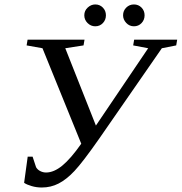

<svg xmlns="http://www.w3.org/2000/svg" viewBox="-20 -833 816 863"><path d="M99.6 -628.9 104 -654.8H359.9L355.5 -628.9L273.4 -616.2L411.1 -268.6L646 -616.2L578.6 -628.9L583 -654.8H776.4L772 -628.9L707.5 -616.2L426.3 -210.4Q351.1 -103 314.7 -64.5Q278.3 -25.9 243.4 -8.1Q208.5 9.8 168 9.8Q144 9.8 122.3 3.4Q100.6 -2.9 88.4 -11.2L104.5 -128.9H126.5L142.1 -81.5Q148.4 -70.3 160.9 -64Q173.3 -57.6 187 -57.6Q222.2 -57.6 260 -88.6Q297.9 -119.6 345.2 -187L170.9 -616.2ZM629.9 -764.2Q629.9 -743.7 616.2 -729.2Q602.5 -714.8 582 -714.8Q561.5 -714.8 547.4 -730Q533.2 -745.1 533.2 -764.2Q533.2 -784.7 547.4 -798.8Q561.5 -813 582 -813Q602.5 -813 616.2 -798.8Q629.9 -784.7 629.9 -764.2ZM456.1 -764.2Q456.1 -743.7 442.4 -729.2Q428.7 -714.8 408.2 -714.8Q388.2 -714.8 373.5 -729.5Q358.9 -744.1 358.9 -764.2Q358.9 -784.7 374 -798.8Q389.2 -813 408.2 -813Q428.7 -813 442.4 -798.8Q456.1 -784.7 456.1 -764.2Z"/></svg>

Font: Tinos
Style: Italic
Weight: 400
Italic angle: -16.333°
Designer: Steve Matteson
Foundry: Monotype Imaging Inc.
Version: Version 1.32